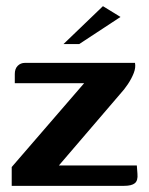

<svg xmlns="http://www.w3.org/2000/svg" viewBox="-20 -603 482 623"><path d="M171 -66H424L426 -39Q428 -17 417.5 -8.5Q407 0 383 0H18V-61L253 -333H28V-363Q28 -380 37.5 -389.5Q47 -399 61 -399H418Q421 -384 414 -366Q407 -348 395 -330Q383 -312 369 -297ZM186 -460 314 -583 371 -548 237 -460Z"/></svg>

Font: Genos Thin SemiBold
Style: Regular
Weight: 600
Version: Version 1.010